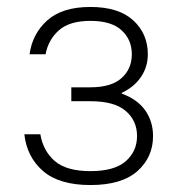

<svg xmlns="http://www.w3.org/2000/svg" viewBox="-20 -526 525 552"><path d="M240 6Q150 6 103.5 -34.5Q57 -75 50 -140H96Q104 -92 137.5 -63Q171 -34 240 -34Q309 -34 341.5 -62.5Q374 -91 374 -135Q374 -179 341.5 -207Q309 -235 240 -235H185V-275H240Q300 -275 329.5 -301.5Q359 -328 359 -370Q359 -412 329.5 -439Q300 -466 240 -466Q180 -466 149.5 -439Q119 -412 111 -370H65Q73 -429 116 -467.5Q159 -506 240 -506Q321 -506 363 -467.5Q405 -429 405 -370Q405 -334 385.5 -305Q366 -276 330 -259V-257Q376 -240 398 -208Q420 -176 420 -135Q420 -74 375 -34Q330 6 240 6Z"/></svg>

Font: PT Root UI Light
Style: Regular
Weight: 300
Designer: Vitaly Kuzmin
Foundry: ParaType Ltd.
Version: Version 2.000G